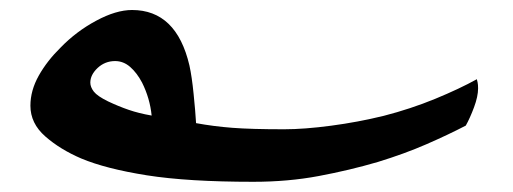

<svg xmlns="http://www.w3.org/2000/svg" viewBox="-20 -412 1021 382"><path d="M928.7 -254.4Q929.2 -252.9 930.2 -248.3Q931.2 -243.7 931.2 -236.3Q931.2 -220.2 923.1 -198.5Q915 -176.8 906.7 -162.1Q871.1 -143.6 827.9 -124.8Q784.7 -106 731.9 -89.8Q675.3 -73.2 614.3 -61.8Q553.2 -50.3 483.9 -50.3Q354 -50.3 272.2 -63.2Q190.4 -76.2 141.6 -96.7Q99.6 -114.7 70.1 -140.6Q40.5 -166.5 40.5 -201.7Q40.5 -231.9 57.1 -261.5Q73.7 -291 100.6 -317.4Q131.8 -349.6 171.4 -370.8Q210.9 -392.1 242.7 -392.1Q331.1 -392.1 356.9 -281.7Q361.8 -259.3 365.2 -225.1Q368.7 -190.9 370.1 -167Q404.8 -160.6 442.4 -157.7Q480 -154.8 545.4 -154.8Q585.4 -154.8 638.7 -161.9Q691.9 -168.9 743.7 -181.6Q796.9 -195.3 845.7 -215.3Q894.5 -235.4 928.7 -254.4ZM281.7 -182.1Q278.3 -216.3 262.7 -247.6Q252.4 -267.1 239 -278.8Q225.6 -290.5 209 -290.5Q189 -290.5 174.3 -276.9Q159.7 -263.2 159.7 -247.6Q159.7 -238.8 166.7 -229.7Q173.8 -220.7 194.8 -210.4Q216.3 -200.2 236.3 -193.4Q256.3 -186.5 281.7 -182.1Z"/></svg>

Font: Scheherazade New SemiBold
Style: Regular
Weight: 600
Designer: SIL International
Foundry: SIL International
Version: Version 4.000